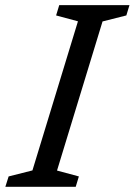

<svg xmlns="http://www.w3.org/2000/svg" viewBox="-40 -714 514 734"><path d="M258 -632.5 174.5 -655 186.5 -694.5H455L443 -655L352 -632L178 -62L261.5 -39.5L249.5 0H-19.5L-7 -39.5L84 -62.5Z"/></svg>

Font: Newsreader 10pt
Style: Italic
Weight: 400
Italic angle: -17°
Version: Version 1.003